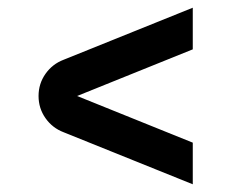

<svg xmlns="http://www.w3.org/2000/svg" viewBox="-20 -599 600 498"><path d="M145 -444 480 -579V-471L180 -350L480 -229V-121L145 -256Q116 -267 98 -292.5Q80 -318 80 -350Q80 -382 98 -407.5Q116 -433 145 -444Z"/></svg>

Font: Skate blade
Style: Regular
Weight: 400
Italic angle: -7°
Designer: Valerio Brotto (Silverblur_type)
Version: Version 2.001